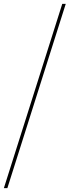

<svg xmlns="http://www.w3.org/2000/svg" viewBox="-86 -760 359 990"><path d="M-66 210 235 -740H253L-48 210Z"/></svg>

Font: Georama
Style: Italic
Weight: 400
Width: 2
Italic angle: -9°
Designer: Jean-Baptiste Levee
Foundry: Production Type
Version: Version 1.000